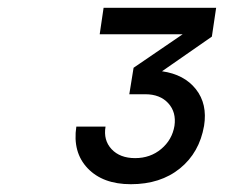

<svg xmlns="http://www.w3.org/2000/svg" viewBox="-20 -850 640 493"><path d="M316 -377Q244 -377 205 -418Q166 -459 176 -525H251Q245 -490 266.5 -467Q288 -444 327 -444Q366 -444 394 -467.5Q422 -491 428 -527Q433 -562 412 -585Q391 -608 353 -608H312L323 -676L449 -762H236L246 -830H535L524 -756L396 -667Q453 -659 483 -621Q513 -583 504 -527Q492 -458 442 -417.5Q392 -377 316 -377Z"/></svg>

Font: JetBrains Mono NL Medium
Style: Italic
Weight: 500
Italic angle: -9°
Monospace: yes
Designer: Philipp Nurullin, Konstantin Bulenkov
Foundry: JetBrains
Version: Version 2.305; ttfautohint (v1.8.4.7-5d5b)